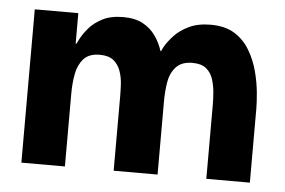

<svg xmlns="http://www.w3.org/2000/svg" viewBox="-38 -463 764 514"><g transform="rotate(5 343.5 -206.0)"><path d="M36 0V-412H153V-330H155Q156 -332 162.5 -344.5Q169 -357 182.5 -373Q196 -389 218.5 -400.5Q241 -412 274 -412Q306 -412 327 -400.5Q348 -389 361 -370.5Q374 -352 381 -330H383Q383 -333 390.5 -345.5Q398 -358 412.5 -373.5Q427 -389 451 -400.5Q475 -412 509 -412Q548 -412 573.5 -396Q599 -380 614.5 -353.5Q630 -327 637.5 -298Q645 -269 647.5 -242.5Q650 -216 650 -199V0H533V-200Q533 -215 531.5 -233Q530 -251 524.5 -268Q519 -285 506 -295.5Q493 -306 469 -306Q440 -306 425 -289.5Q410 -273 406 -248Q402 -223 402 -197V0H284V-200Q284 -215 283 -233Q282 -251 276 -268Q270 -285 257 -295.5Q244 -306 220 -306Q191 -306 176.5 -289.5Q162 -273 157.5 -248Q153 -223 153 -197V0Z"/></g></svg>

Font: Darker Grotesque Light ExtraBold
Style: Regular
Weight: 800
Version: Version 1.000;gftools[0.9.28]